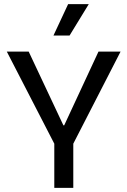

<svg xmlns="http://www.w3.org/2000/svg" viewBox="-20 -910 617 930"><path d="M243 0V-214L13 -660H119L287 -303H291L457 -660H564L335 -214V0ZM317 -738H239L310 -890H410Z"/></svg>

Font: Bricolage Grotesque 48pt Condensed ExtraBold
Style: Regular
Weight: 400
Version: Version 1.000;gftools[0.9.30]